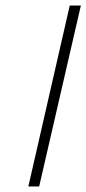

<svg xmlns="http://www.w3.org/2000/svg" viewBox="-20 -672 311 691"><path d="M121 -1 271 -652H231L82 -1Z"/></svg>

Font: Libertinus Serif
Style: Italic
Weight: 400
Italic angle: -12°
Designer: Philipp H. Poll, Khaled Hosny
Foundry: Caleb Maclennan
Version: Version 7.050;RELEASE